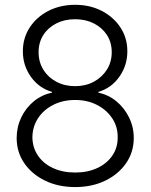

<svg xmlns="http://www.w3.org/2000/svg" viewBox="-20 -757 617 787"><path d="M288.1 9.8Q218.8 9.8 164.6 -16.6Q110.4 -43 79.3 -88.4Q48.3 -133.8 48.3 -191.4Q48.3 -236.3 67.1 -275.6Q85.9 -314.9 118.7 -341.8Q151.4 -368.7 192.9 -377V-380.4Q139.6 -396 106.7 -442.1Q73.7 -488.3 73.7 -546.9Q73.7 -601.1 101.8 -644.3Q129.9 -687.5 178.5 -712.4Q227.1 -737.3 288.1 -737.3Q348.6 -737.3 397 -712.4Q445.3 -687.5 473.6 -644.5Q502 -601.6 502 -546.9Q502 -488.8 469.2 -442.4Q436.5 -396 383.3 -380.4V-377Q424.3 -368.7 457 -341.8Q489.7 -314.9 509 -275.6Q528.3 -236.3 528.3 -191.4Q528.3 -133.8 497.1 -88.4Q465.8 -43 411.6 -16.6Q357.4 9.8 288.1 9.8ZM288.1 -49.8Q339.8 -49.8 379.2 -68.4Q418.5 -86.9 440.7 -119.6Q462.9 -152.3 462.4 -194.3Q462.9 -237.8 439.7 -272.5Q416.5 -307.1 377.2 -327.1Q337.9 -347.2 288.1 -347.2Q237.8 -347.2 198.2 -327.1Q158.7 -307.1 136 -272.5Q113.3 -237.8 112.8 -194.3Q113.3 -152.3 135.3 -119.6Q157.2 -86.9 196.8 -68.4Q236.3 -49.8 288.1 -49.8ZM288.1 -403.8Q330.6 -403.8 364.3 -421.9Q397.9 -439.9 418 -471.4Q438 -502.9 438 -543Q438 -583 418.5 -613.3Q398.9 -643.6 365 -660.9Q331.1 -678.2 288.1 -678.2Q244.6 -678.2 210.7 -660.9Q176.8 -643.6 157.5 -613.3Q138.2 -583 138.2 -543Q138.2 -502.9 157.7 -471.4Q177.2 -439.9 211.2 -421.9Q245.1 -403.8 288.1 -403.8Z"/></svg>

Font: Inter Tight Light
Style: Regular
Weight: 300
Designer: Rasmus Andersson
Foundry: rsms
Version: Version 3.004